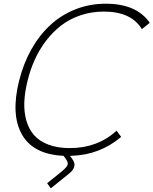

<svg xmlns="http://www.w3.org/2000/svg" viewBox="-20 -840 836 1046"><path d="M795.9 -715.8 752.9 -681.2Q695.3 -776.9 545.9 -776.9Q479 -776.9 419.9 -757.1Q360.8 -737.3 315.2 -702.6Q269.5 -668 232.4 -619.9Q195.3 -571.8 170.2 -516.6Q145 -461.4 129.9 -398.9Q114.7 -337.4 112.5 -283.7Q110.4 -230 123.5 -183.3Q136.7 -136.7 165.5 -103.8Q194.3 -70.8 243.9 -52Q293.5 -33.2 360.8 -33.2Q511.2 -33.2 615.2 -127.9L640.1 -94.2Q523.4 4.4 369.1 8.8Q363.8 8.8 361.8 9.8L373 24.9Q382.8 38.6 385.3 50.8Q387.7 63 380.9 77.4Q374 91.8 356 106L256.8 186L236.8 158.2L310.1 99.1Q333 80.6 341.3 70.1Q349.6 59.6 349.1 49.6Q348.6 39.6 337.9 24.9L326.2 8.8Q161.1 1.5 99.6 -107.2Q38.1 -215.8 84 -399.9Q107.4 -493.7 150.9 -571Q194.3 -648.4 254.2 -703.6Q314 -758.8 391.4 -789.3Q468.8 -819.8 556.2 -819.8Q724.1 -819.8 795.9 -715.8Z"/></svg>

Font: Sinkin Sans 200 X Light Italic
Style: Regular
Weight: 200
Italic angle: -112°
Designer: Keith Bates
Foundry: K-Type
Version: Sinkin Sans (version 1.0)  by Keith Bates   •   © 2014   www